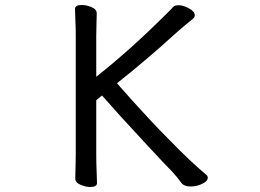

<svg xmlns="http://www.w3.org/2000/svg" viewBox="-20 -737 1040 768"><path d="M283 -118V-595Q283 -626 281.5 -655Q280 -684 280 -701Q280 -717 307 -717Q325 -717 345 -709Q367 -700 367 -683Q367 -671 366 -645.5Q365 -620 365 -594V-430Q503 -539 641 -677Q668 -703 673 -709.5Q678 -716 695.5 -716Q713 -716 736 -703.5Q759 -691 759 -676Q759 -668 753 -663Q738 -650 718 -634Q698 -618 662.5 -585.5Q627 -553 569 -503.5Q511 -454 448 -404Q453 -399 466 -383.5Q479 -368 509 -335Q539 -302 576.5 -261.5Q614 -221 655 -180Q740 -92 805 -38Q811 -33 811 -26Q811 -12 788.5 -1.5Q766 9 743 9Q716 9 705 -6Q689 -28 672 -47Q642 -77 568 -157Q448 -286 388 -355L365 -336V-117Q365 -83 366.5 -52.5Q368 -22 368 -5Q368 11 341 11Q324 11 304 3Q281 -6 281 -23Q281 -35 282 -62Q283 -89 283 -118Z"/></svg>

Font: Moon Stars Kai
Style: Bold
Weight: 700
Designer: GuiWonder
Version: Version 1.101